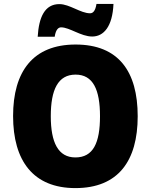

<svg xmlns="http://www.w3.org/2000/svg" viewBox="-20 -953 772 983"><path d="M173 -765H260C266 -805 281 -813 293 -813C336 -813 395 -766 452 -766C511 -766 556 -817 561 -933H474C468 -895 455 -885 441 -885C393 -885 336 -932 284 -932C209 -932 179 -865 173 -765ZM685 -358C685 -587 587 -725 367 -725C149 -725 47 -587 47 -359C47 -130 150 10 366 10C586 10 685 -130 685 -358ZM240 -358C240 -494 277 -571 367 -571C456 -571 492 -495 492 -358C492 -221 457 -147 366 -147C278 -147 240 -223 240 -358Z"/></svg>

Font: Noto Sans Armenian SemiCondensed Black
Style: Regular
Weight: 900
Width: 4
Designer: Monotype Design Team
Foundry: Monotype Imaging Inc.
Version: Version 2.008